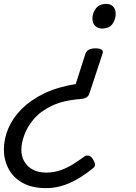

<svg xmlns="http://www.w3.org/2000/svg" viewBox="-163 -535 700 989"><path d="M330 -286Q351 -286 360.5 -279Q370 -272 365 -258L297 -52Q293 -40 282.5 -33.5Q272 -27 255 -25Q165 -19 105 9.5Q45 38 11 78.5Q-23 119 -38 161Q-53 203 -53 236Q-53 271 -37.5 297.5Q-22 324 6.5 339Q35 354 75 354Q115 354 150 341.5Q185 329 215.5 309.5Q246 290 272 271Q283 263 296 267.5Q309 272 316 286Q326 302 326.5 313Q327 324 314 333Q272 367 231 390Q190 413 151.5 423.5Q113 434 75 434Q2 434 -46.5 407Q-95 380 -119 334.5Q-143 289 -143 236Q-143 180 -120 126Q-97 72 -51 26Q-5 -20 64 -53.5Q133 -87 227 -102L277 -258Q282 -272 295 -279Q308 -286 330 -286ZM385 -515Q405 -515 419 -502Q433 -489 433 -463Q433 -436 416.5 -412Q400 -388 362 -388Q342 -388 327.5 -401.5Q313 -415 313 -440Q313 -467 330.5 -491Q348 -515 385 -515Z"/></svg>

Font: Playwrite DE LA
Style: Regular
Weight: 400
Designer: Veronika Burian, José Scaglione
Foundry: TypeTogether
Version: Version 1.002